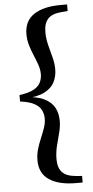

<svg xmlns="http://www.w3.org/2000/svg" viewBox="-63 -835 507 1049"><g transform="rotate(-5 190.0 -311.0)"><path d="M44.5 -293V-328.3Q94.5 -335.1 121.8 -349.7Q149.1 -364.2 159.9 -385.7Q170.7 -407.2 170.7 -432.3Q170.7 -457.4 161.7 -483.4Q152.8 -509.4 141 -537Q129.1 -564.6 120.2 -594.2Q111.2 -623.7 111.2 -656.4Q111.2 -728.5 163.9 -763.7Q216.6 -798.9 309.2 -798.9H346.6V-763.1L312.8 -760.1Q260 -755.8 237.7 -731Q215.3 -706.2 215.3 -658.8Q215.3 -622.7 224.3 -587Q233.3 -551.3 242.3 -517.7Q251.3 -484.1 251.3 -452Q251.3 -413.4 235.3 -381.6Q219.2 -349.8 180 -329.7Q140.8 -309.7 69.9 -306.2V-315.1Q140.8 -311.7 180 -291.6Q219.2 -271.6 235.3 -240.1Q251.3 -208.7 251.3 -169.4Q251.3 -138 242.3 -104Q233.3 -70.1 224.3 -34.2Q215.3 1.6 215.3 38.5Q215.3 84.8 237.7 109.6Q260 134.5 312.8 139L346.6 141.7V177.6H309.2Q216.6 177.6 163.9 142.5Q111.2 107.4 111.2 35.4Q111.2 2.6 120.2 -26.9Q129.1 -56.5 141 -84.2Q152.8 -112 161.7 -137.7Q170.7 -163.5 170.7 -188.3Q170.7 -214.1 159.9 -235.6Q149.1 -257.1 121.8 -271.8Q94.5 -286.6 44.5 -293Z"/></g></svg>

Font: Noto Serif KR
Style: Regular
Weight: 200
Designer: Ryoko NISHIZUKA 西塚涼子 (kana & ideographs); Frank Grießhammer (Latin, Greek & Cyrillic); Wenlong ZHANG 张文龙 (bopomofo); San
Foundry: Adobe
Version: Version 2.001;hotconv 1.1.0;makeotfexe 2.6.0